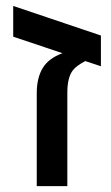

<svg xmlns="http://www.w3.org/2000/svg" viewBox="-20 -633 377 653"><path d="M209 -317.9V0H105V-315.9Q105 -367.7 125 -401.1Q145 -434.6 192.4 -452.1L24.9 -508.3V-612.8L323.2 -512.2V-407.7L270 -425.3Q238.8 -408.7 227.5 -393.6Q209 -369.1 209 -317.9Z"/></svg>

Font: Arimo Medium
Style: Regular
Weight: 500
Designer: Steve Matteson
Foundry: Monotype Imaging Inc.
Version: Version 1.33